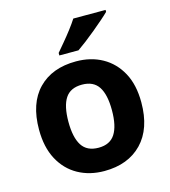

<svg xmlns="http://www.w3.org/2000/svg" viewBox="-114 -857 848 959"><g transform="rotate(-15 309.5 -378.0)"><path d="M574 -274Q574 -138 502.5 -64Q431 10 308 10Q232 10 172.5 -23Q113 -56 79 -119.5Q45 -183 45 -274Q45 -410 116 -483Q187 -556 311 -556Q388 -556 447 -523Q506 -490 540 -427.5Q574 -365 574 -274ZM197 -274Q197 -193 223.5 -151.5Q250 -110 310 -110Q369 -110 395.5 -151.5Q422 -193 422 -274Q422 -355 395.5 -395.5Q369 -436 310 -436Q250 -436 223.5 -395.5Q197 -355 197 -274ZM521 -756Q507 -742 484 -722Q461 -702 434.5 -680Q408 -658 382.5 -638.5Q357 -619 338 -606H239V-619Q255 -638 276.5 -663.5Q298 -689 319 -716.5Q340 -744 354 -766H521Z"/></g></svg>

Font: Noto Sans Kawi
Style: Bold
Weight: 700
Designer: Fadhl Haqq
Version: Version 1.000